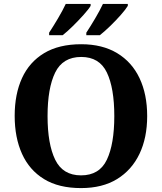

<svg xmlns="http://www.w3.org/2000/svg" viewBox="-20 -951 827 981"><path d="M394 10Q280 10 205 -36Q130 -82 92.5 -165Q55 -248 55 -359Q55 -470 92.5 -552Q130 -634 205.5 -679.5Q281 -725 395 -725Q503 -725 578.5 -679.5Q654 -634 693 -551.5Q732 -469 732 -358Q732 -247 692.5 -164.5Q653 -82 578 -36Q503 10 394 10ZM394 -55Q488 -55 526 -135Q564 -215 564 -358Q564 -501 526 -580.5Q488 -660 395 -660Q301 -660 262 -580.5Q223 -501 223 -358Q223 -215 262 -135Q301 -55 394 -55ZM421 -784Q442 -816 466 -856.5Q490 -897 506 -931H633V-921Q623 -904 597.5 -875Q572 -846 542.5 -817.5Q513 -789 490 -771H421ZM231 -784Q252 -816 276 -856.5Q300 -897 316 -931H443V-921Q433 -904 407 -875Q381 -846 352 -817.5Q323 -789 300 -771H231Z"/></svg>

Font: Noto Serif Bengali
Style: Bold
Weight: 700
Designer: Juan Bruce, Universal Thirst, Indian Type Foundry and the Monotype Design Team.
Foundry: Monotype Imaging Inc.
Version: Version 2.003; ttfautohint (v1.8.4.7-5d5b)